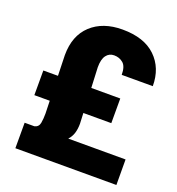

<svg xmlns="http://www.w3.org/2000/svg" viewBox="-131 -827 862 933"><g transform="rotate(20 300.5 -360.0)"><path d="M448.2 -273.9H303.7L306.2 -219.2Q306.2 -191.9 299.6 -170.4Q293 -148.9 277.3 -131.8H573.7L574.2 0H51.8V-131.8H102.5Q124 -137.2 127.9 -159.2Q131.8 -181.2 131.8 -208L129.9 -273.9H50.3V-401.4H126L123 -507.3Q123 -608.4 183.3 -664.3Q243.7 -720.2 344.7 -720.2Q457 -720.2 516.6 -662.8Q576.2 -605.5 576.2 -511.7H415.5Q415.5 -555.2 396 -571.8Q376.5 -588.4 349.1 -588.4Q323.7 -588.4 308.6 -568.4Q293.5 -548.3 293.5 -507.3L298.3 -401.4H448.2Z"/></g></svg>

Font: Vazirmatn RD UI FD Black
Style: Regular
Weight: 900
Designer: Saber Rastikerdar
Foundry: Saber Rastikerdar
Version: Version 33.003